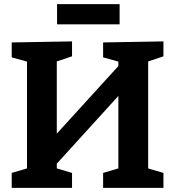

<svg xmlns="http://www.w3.org/2000/svg" viewBox="-20 -903 842 923"><path d="M36.3 0V-71.7L128.7 -99L109.7 -70.3V-630.3L133.3 -600.3L36.3 -627.3V-699L326.3 -704V-632.3L231.3 -600.3L253 -631V-226.7L230.7 -236L561.3 -599L549 -566.3V-630.3L571.3 -600.7L475.7 -627.3V-699L765.7 -704V-632.3L672.7 -601L692.3 -631V-70.3L672.7 -99L765.7 -71.7V0H475.7V-71.7L567.3 -99L549 -70.3V-479.3L571.3 -466.3L242 -104L253 -133.3V-70.3L234.7 -99L326.3 -71.7V0ZM555 -883V-786H254.3V-883Z"/></svg>

Font: Bitter Thin
Style: Regular
Weight: 100
Designer: Sol Matas, and Bitter project Authors
Foundry: Sol Matas
Version: Version 2.002